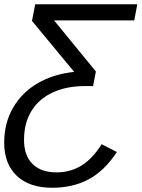

<svg xmlns="http://www.w3.org/2000/svg" viewBox="-32 -679 669 907"><path d="M407.7 -272.5H371.6Q283.2 -272.5 218 -242.7Q152.8 -212.9 117.2 -155.8Q81.5 -98.6 81.5 -17.6Q81.5 55.7 121.6 95.5Q161.6 135.3 235.4 135.3Q299.3 135.3 351.6 103.8Q403.8 72.3 448.2 2.4L520 39.1Q461.9 127.9 387 168Q312 208 214.8 208Q106.9 208 47.4 151.6Q-12.2 95.2 -12.2 -4.9Q-12.2 -97.2 29.3 -169.4Q70.8 -241.7 145.5 -285.4Q220.2 -329.1 318.4 -339.4L119.1 -580.1L134.3 -658.7H616.7L602.1 -582.5H223.6L420.9 -341.3Z"/></svg>

Font: Liberation Mono
Style: Italic
Weight: 400
Italic angle: -12°
Monospace: yes
Designer: Steve Matteson
Foundry: Ascender Corporation
Version: Version 2.1.5